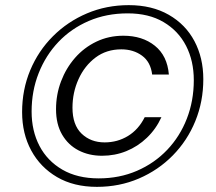

<svg xmlns="http://www.w3.org/2000/svg" viewBox="-20 -723 842 747"><path d="M357 4Q267 4 202 -34Q137 -72 101.5 -137.5Q66 -203 66 -287Q66 -374 97.5 -449.5Q129 -525 186 -582Q243 -639 318.5 -671Q394 -703 481 -703Q571 -703 636.5 -665.5Q702 -628 736.5 -563Q771 -498 771 -415Q771 -328 740 -252Q709 -176 652.5 -118.5Q596 -61 520.5 -28.5Q445 4 357 4ZM377 -117Q326 -117 285.5 -138Q245 -159 221.5 -199.5Q198 -240 198 -298Q198 -355 217.5 -406.5Q237 -458 272 -498Q307 -538 355 -561Q403 -584 460 -584Q534 -584 582.5 -545Q631 -506 637 -433H572Q566 -482 532.5 -506.5Q499 -531 452 -531Q394 -531 351.5 -499Q309 -467 285.5 -415Q262 -363 262 -304Q262 -237 297.5 -203Q333 -169 387 -169Q437 -169 478 -194Q519 -219 543 -267H608Q587 -221 551.5 -187Q516 -153 471.5 -135Q427 -117 377 -117ZM364 -29Q445 -29 513 -58.5Q581 -88 630.5 -140Q680 -192 707 -261.5Q734 -331 734 -411Q734 -486 704 -544.5Q674 -603 616.5 -637Q559 -671 477 -671Q394 -671 325.5 -641.5Q257 -612 207.5 -560Q158 -508 130.5 -438.5Q103 -369 103 -289Q103 -214 133.5 -155.5Q164 -97 222.5 -63Q281 -29 364 -29Z"/></svg>

Font: DM Sans 17pt Light
Style: Italic
Weight: 300
Italic angle: -10°
Version: Version 4.004;gftools[0.9.30]